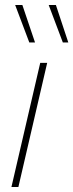

<svg xmlns="http://www.w3.org/2000/svg" viewBox="-20 -753 295 773"><path d="M170 -500 54 0H26L142 -500ZM70 -733 121 -582H98L41 -733ZM205 -733 255 -582H233L176 -733Z"/></svg>

Font: Work Sans ExtraLight
Style: Italic
Weight: 200
Italic angle: -13°
Designer: Wei Huang
Foundry: Wei Huang
Version: Version 2.012; ttfautohint (v1.8.3)